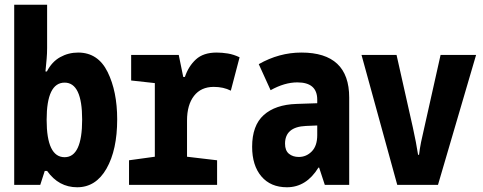

<svg xmlns="http://www.w3.org/2000/svg" viewBox="-20 -781 2040 811"><path d="M475 -277Q475 -395 434.5 -477Q394 -559 310 -559Q269 -559 234 -539.5Q199 -520 178 -479H172Q175 -510 177 -532.5Q179 -555 179 -578V-761H40V0H150L169 -59H179Q228 10 306 10Q385 10 430 -69Q475 -148 475 -277ZM177 -275Q177 -432 253 -432Q327 -432 327 -276Q327 -117 253 -117Q177 -117 177 -275Z M897 0V-104L770 -119V-272Q770 -338 799.5 -376Q829 -414 883 -414Q924 -414 955 -398L992 -539Q967 -551 942.5 -555Q918 -559 895 -559Q839 -559 807.5 -530Q776 -501 761 -456H754L735 -549H534V-441L634 -430V-119L525 -104V0Z M1184 -174Q1184 -245 1272 -249L1320 -251V-210Q1320 -165 1297 -141.5Q1274 -118 1242 -118Q1217 -118 1200.5 -131.5Q1184 -145 1184 -174ZM1325 -73H1328L1352 0H1455V-369Q1455 -559 1253 -559Q1159 -559 1073 -510L1123 -400Q1182 -433 1236 -433Q1320 -433 1320 -360V-345L1232 -342Q1143 -339 1094 -295Q1045 -251 1045 -161Q1045 -82 1084 -36Q1123 10 1192 10Q1274 10 1325 -73Z M1830 0 1991 -549H1841L1772 -241Q1764 -208 1758.5 -180.5Q1753 -153 1750 -127H1746Q1742 -153 1736.5 -181.5Q1731 -210 1724 -242L1655 -549H1507L1658 0Z"/></svg>

Font: Noto Sans Mono UI Condensed ExtraBold
Style: Regular
Weight: 800
Width: 3
Designer: Monotype Design team
Foundry: Monotype Imaging Inc.
Version: 1.000